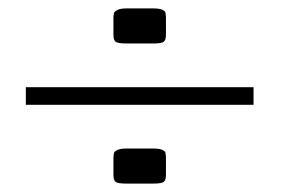

<svg xmlns="http://www.w3.org/2000/svg" viewBox="-20 -666 707 457"><path d="M375 -291.5V-250Q375 -237.8 370.1 -233.4Q365.2 -229 343.8 -229H281.2Q260.3 -229 255.1 -233.2Q250 -237.3 250 -250V-291.5Q250.5 -298.8 251.5 -302.2Q252.4 -305.7 259.5 -309.1Q266.6 -312.5 281.2 -312.5H343.8Q358.9 -312.5 365.7 -309.6Q372.6 -306.6 373.5 -303.2Q374.5 -299.8 375 -291.5ZM375 -625V-583.5Q375 -571.3 370.1 -566.9Q365.2 -562.5 343.8 -562.5H281.2Q260.3 -562.5 255.1 -566.7Q250 -570.8 250 -583.5V-625Q250.5 -632.3 251.5 -635.5Q252.4 -638.7 259.5 -642.3Q266.6 -646 281.2 -646H343.8Q358.9 -646 365.7 -643.1Q372.6 -640.1 373.5 -636.7Q374.5 -633.3 375 -625ZM583.5 -458.5V-416.5H41.5V-458.5Z"/></svg>

Font: Gputeks
Style: Bold
Weight: 600
Width: 8
Version: Version 0.9